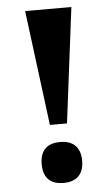

<svg xmlns="http://www.w3.org/2000/svg" viewBox="-52 -750 463 794"><g transform="rotate(-5 179.0 -353.0)"><path d="M144 -236H215L275 -714H83ZM180 8C225 8 264 -13 264 -77C264 -141 225 -162 180 -162C133 -162 96 -141 96 -77C96 -13 133 8 180 8Z"/></g></svg>

Font: Noto Serif Ethiopic Condensed Black
Style: Regular
Weight: 900
Width: 3
Designer: Monotype Design Team
Foundry: Monotype Imaging Inc.
Version: Version 2.102